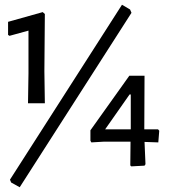

<svg xmlns="http://www.w3.org/2000/svg" viewBox="-20 -698 726 809"><path d="M494 -678 528 -658 534 -644 63 91 27 71 22 59ZM160 -647 169 -639 167 -398 169 -263H98L100 -389V-569L20 -547L14 -551V-606ZM589 -379 588 -153H646L651 -147L647 -98L589 -100L593 -6L589 0L533 3L529 -1L530 -101H416L365 -98L361 -105V-149L525 -379ZM423 -153H531V-300H526Z"/></svg>

Font: Alegreya Sans SC
Style: Regular
Weight: 400
Designer: Juan Pablo del Peral
Foundry: Huerta Tipografica
Version: Version 2.007